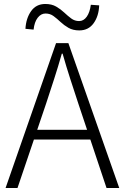

<svg xmlns="http://www.w3.org/2000/svg" viewBox="-20 -946 628 966"><path d="M8 0 262 -729H324L580 0H516L374 -425Q353 -489 333.5 -549Q314 -609 295 -676H291Q272 -609 252.5 -549Q233 -489 212 -425L68 0ZM127 -244V-293H457V-244ZM379 -793Q347 -793 324.5 -806Q302 -819 284.5 -835.5Q267 -852 249.5 -865Q232 -878 209 -878Q186 -878 169.5 -856.5Q153 -835 149 -797L108 -801Q111 -854 136.5 -890Q162 -926 208 -926Q240 -926 262.5 -913Q285 -900 303 -883Q321 -866 338.5 -853Q356 -840 378 -840Q401 -840 416.5 -862Q432 -884 437 -922L479 -919Q477 -865 451 -829Q425 -793 379 -793Z"/></svg>

Font: Noto Sans TC Thin Light
Style: Regular
Weight: 300
Version: Version 2.004-H2;hotconv 1.0.118;makeotfexe 2.5.65603